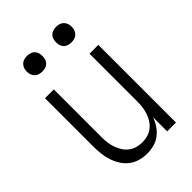

<svg xmlns="http://www.w3.org/2000/svg" viewBox="-217 -811 909 909"><g transform="rotate(-45 237.5 -357.0)"><path d="M215 8Q191 8 167 1Q143 -6 124 -21Q105 -36 92 -57Q79 -78 71.5 -101Q64 -124 61.5 -148.5Q59 -173 59 -197V-520H118V-197Q118 -179 120.5 -161Q123 -143 129 -126Q135 -109 145 -93.5Q155 -78 169.5 -67Q184 -56 201.5 -51Q219 -46 238 -46Q256 -46 273.5 -51Q291 -56 305.5 -67Q320 -78 330 -93.5Q340 -109 346 -126Q352 -143 354.5 -161Q357 -179 357 -197V-520H416V0H357V-94Q349 -72 335.5 -52Q322 -32 303.5 -18Q285 -4 262 2Q239 8 215 8ZM335 -618Q325 -618 314.5 -621Q304 -624 296.5 -631.5Q289 -639 286 -649Q283 -659 283 -670Q283 -681 286 -691Q289 -701 296.5 -708.5Q304 -716 314.5 -719Q325 -722 335 -722Q346 -722 356 -719Q366 -716 373.5 -708.5Q381 -701 384.5 -691Q388 -681 388 -670Q388 -659 384.5 -649Q381 -639 373.5 -631.5Q366 -624 356 -621Q346 -618 335 -618ZM140 -618Q129 -618 119 -621Q109 -624 101.5 -631.5Q94 -639 90.5 -649Q87 -659 87 -670Q87 -681 90.5 -691Q94 -701 101.5 -708.5Q109 -716 119 -719Q129 -722 140 -722Q150 -722 160.5 -719Q171 -716 178.5 -708.5Q186 -701 189 -691Q192 -681 192 -670Q192 -659 189 -649Q186 -639 178.5 -631.5Q171 -624 160.5 -621Q150 -618 140 -618Z"/></g></svg>

Font: Iosevka QP Light
Style: Regular
Weight: 300
Designer: Belleve Invis
Foundry: Belleve Invis
Version: Version 20.0.0; ttfautohint (v1.8.4)